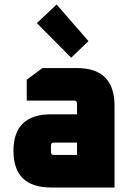

<svg xmlns="http://www.w3.org/2000/svg" viewBox="-20 -835 594 855"><path d="M208 0Q40 0 40 -163Q40 -326 208 -326H323V-374Q323 -387 310 -387H99V-480L169 -532H322Q490 -532 490 -364V0ZM207 -158Q207 -145 220 -145H323V-200H220Q207 -200 207 -187ZM144 -732 232 -815 374 -652 297 -578Z"/></svg>

Font: Oxanium ExtraLight ExtraBold
Style: Regular
Weight: 800
Version: Version 2.000